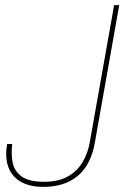

<svg xmlns="http://www.w3.org/2000/svg" viewBox="-20 -720 487 752"><path d="M150 12Q95 12 60 -9Q25 -30 12 -67.5Q-1 -105 8 -156H28Q23 -118 29.5 -84Q36 -50 64.5 -29Q93 -8 152 -8Q209 -8 246 -29Q283 -50 304 -86Q325 -122 332 -165L427 -700H447L352 -164Q337 -75 285 -31.5Q233 12 150 12Z"/></svg>

Font: DM Sans 18pt Thin
Style: Italic
Weight: 250
Italic angle: -10°
Designer: Colophon Foundry, Jonny Pinhorn
Foundry: Colophon Foundry
Version: Version 4.004;gftools[0.9.30]